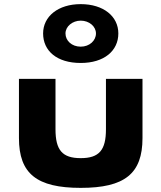

<svg xmlns="http://www.w3.org/2000/svg" viewBox="-20 -895 782 930"><path d="M188.8 -733C188.8 -649 254.8 -590 371 -590C484.7 -590 553.2 -649 553.2 -733C553.2 -816 481.1 -875 371 -875C262.1 -875 188.8 -816 188.8 -733ZM297.2 -733C297.2 -767 331.1 -795 371 -795C412.1 -795 444.8 -767 444.8 -733C444.8 -698 413.3 -669 371 -669C327.4 -669 297.2 -698 297.2 -733ZM248.8 -513H71.8V-226C71.8 -54 157.8 15 371 15C584.2 15 670.2 -54 670.2 -226V-513H493.2V-269C493.2 -168 460.5 -129 371 -129C281.5 -129 248.8 -168 248.8 -269Z"/></svg>

Font: Hussar
Style: BdSuprExt
Weight: 700
Foundry: Cannot Into Space Fonts
Version: Version 2.00